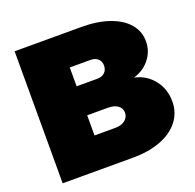

<svg xmlns="http://www.w3.org/2000/svg" viewBox="-124 -829 971 958"><g transform="rotate(-20 362.0 -350.5)"><path d="M683 -524Q683 -472 651 -431Q619 -390 565 -374Q628 -360 666 -311.5Q704 -263 704 -197Q704 -138 669 -93Q634 -48 570.5 -24Q507 0 422 0H50V-701H405Q489 -701 552 -679Q615 -657 649 -617Q683 -577 683 -524ZM445 -482Q445 -504 430.5 -517.5Q416 -531 392 -531H281V-431H392Q416 -431 430.5 -445Q445 -459 445 -482ZM463 -226Q463 -249 443.5 -263Q424 -277 392 -277H281V-170H392Q424 -170 443.5 -185.5Q463 -201 463 -226Z"/></g></svg>

Font: TypoPRO Montserrat Alternates
Style: Regular
Weight: 900
Designer: Julieta Ulanovsky
Foundry: Julieta Ulanovsky
Version: Version 6.001